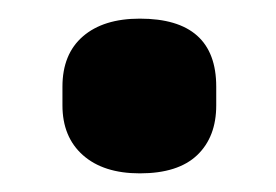

<svg xmlns="http://www.w3.org/2000/svg" viewBox="-20 -368 296 206"><path d="M130 -182Q91 -182 69 -201.5Q47 -221 47 -255V-275Q47 -310 69 -329Q91 -348 130 -348Q212 -348 212 -275V-255Q212 -221 191.5 -201.5Q171 -182 130 -182Z"/></svg>

Font: Sofia Sans Condensed ExtraBold
Style: Regular
Weight: 800
Designer: Botio Nikoltchev, Ani Petrova
Foundry: lettersoup
Version: Version 4.101